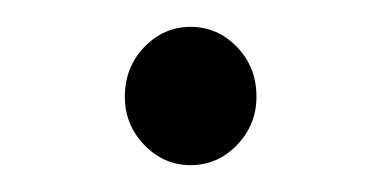

<svg xmlns="http://www.w3.org/2000/svg" viewBox="-20 -112 290 143"><path d="M122 11Q102 11 87.5 -4Q73 -19 73 -40Q73 -62 87.5 -77Q102 -92 122 -92Q142 -92 156.5 -77Q171 -62 171 -40Q171 -19 156.5 -4Q142 11 122 11Z"/></svg>

Font: Inconsolata UltraCondensed Bold
Style: Regular
Weight: 700
Width: 1
Monospace: yes
Designer: Raph Levien, Cyreal, Brenton Simpson
Foundry: Raph Levien, Cyreal, Google
Version: Version 3.001; ttfautohint (v1.8.2.53-6de2)